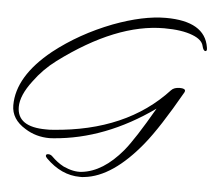

<svg xmlns="http://www.w3.org/2000/svg" viewBox="-51 -573 919 823"><g transform="rotate(5 408.5 -161.5)"><path d="M322 194Q242 194 175 127Q169 121 169 116Q169 109 179 109Q190 109 199 119Q209 129 221.5 138.5Q234 148 249 156Q293 176 328 172Q419 162 502 63Q545 11 624 -126Q416 22 195 39Q191 39 186.5 39.5Q182 40 178 40Q119 40 72 10Q11 -27 11 -87Q11 -212 156 -329Q265 -415 405 -469Q533 -517 630 -517Q798 -517 816 -407Q817 -404 817 -399Q817 -390 811 -390Q802 -390 797 -411Q791 -438 749 -454Q703 -472 627 -472Q421 -472 179 -292Q124 -251 84 -196Q35 -132 35 -82Q35 4 160 4Q167 4 174.5 4Q182 4 190 3Q504 -20 679 -210Q691 -223 716 -223Q739 -223 739 -212Q739 -212 737 -206Q692 -127 654.5 -69Q617 -11 587 26Q462 180 341 193Q336 194 331.5 194Q327 194 322 194Z"/></g></svg>

Font: Whisper
Style: Regular
Weight: 400
Designer: Robert E. Leuschke
Foundry: Robert E. Leuschke
Version: Version 1.010; ttfautohint (v1.8.4.7-5d5b)